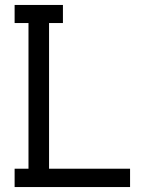

<svg xmlns="http://www.w3.org/2000/svg" viewBox="-20 -755 640 775"><path d="M39 0V-74H95V-662H39V-735H234V-662H178V-74H505V0Z"/></svg>

Font: Iosevka HT Extended
Style: Regular
Weight: 400
Width: 7
Monospace: yes
Designer: Belleve Invis
Foundry: Belleve Invis
Version: Version 32.3.0; ttfautohint (v1.8.4)